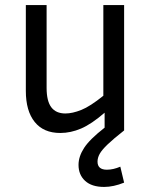

<svg xmlns="http://www.w3.org/2000/svg" viewBox="-20 -515 599 758"><path d="M470 206Q428 223 391 223Q342 223 316 199Q290 175 290 136Q290 103 312 69Q334 35 393 -11V-70Q341 -25 300 -7.5Q259 10 218 10Q152 10 117 -33.5Q82 -77 82 -156V-495H164V-168Q164 -116 182.5 -91.5Q201 -67 238 -67Q266 -67 301 -81Q336 -95 388 -137V-495H470V0Q428 33 405 55Q382 77 373.5 92.5Q365 108 365 123Q365 155 402 155Q427 155 455 143Z"/></svg>

Font: Inria Sans
Style: Regular
Weight: 400
Designer: Black Foundry Team
Foundry: Black Foundry
Version: Version 1.2; ttfautohint (v1.8.3)